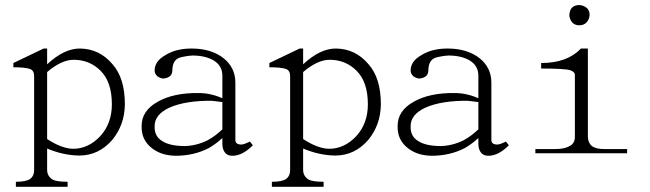

<svg xmlns="http://www.w3.org/2000/svg" viewBox="-20 -673 2540 750"><path d="M97.7 -403.3Q80.1 -410.2 32.2 -410.2V-426.8L150.4 -483.4H164.1V-421.9Q231.4 -484.4 293 -483.4Q368.2 -482.4 418.9 -422.9Q467.8 -368.2 467.8 -265.6Q466.8 -185.5 418.9 -127Q366.2 -65.4 289.1 -65.4Q226.6 -66.4 164.1 -92.8V-7.8Q165 14.6 183.6 27.3Q199.2 37.1 244.1 37.1V56.6H42V37.1Q83 37.1 98.6 25.4Q113.3 13.7 113.3 -7.8V-376Q113.3 -397.5 97.7 -403.3ZM164.1 -129.9Q220.7 -92.8 265.6 -91.8Q325.2 -91.8 372.1 -141.6Q417 -191.4 417 -265.6Q417 -352.5 373 -396.5Q330.1 -439.5 267.6 -439.5Q220.7 -439.5 164.1 -391.6Z M922.9 -108.4Q932.6 -108.4 956.1 -120.1L967.8 -105.5Q926.8 -64.5 887.7 -64.5Q869.1 -64.5 859.4 -76.2Q848.6 -88.9 848.6 -112.3V-133.8Q823.2 -110.4 795.9 -94.7Q737.3 -64.5 666 -64.5Q611.3 -65.4 575.2 -92.8Q532.2 -125 533.2 -178.7Q532.2 -241.2 597.7 -276.4Q658.2 -310.5 754.9 -309.6Q803.7 -309.6 848.6 -289.1V-377Q848.6 -416 815.4 -436.5Q782.2 -456.1 732.4 -456.1Q710 -455.1 682.6 -448.2Q653.3 -438.5 653.3 -397.5Q652.3 -379.9 640.6 -373Q627.9 -366.2 616.2 -366.2Q604.5 -368.2 594.7 -375Q584 -384.8 584 -397.5Q584 -433.6 625 -457Q668 -484.4 732.4 -483.4Q805.7 -482.4 852.5 -446.3Q899.4 -409.2 899.4 -350.6V-126Q899.4 -108.4 922.9 -108.4ZM642.6 -252.9Q583 -225.6 584 -178.7Q583 -140.6 613.3 -122.1Q643.6 -102.5 702.1 -102.5Q747.1 -103.5 791 -125Q824.2 -143.6 848.6 -168V-274.4L807.6 -279.3Q705.1 -280.3 642.6 -252.9Z M1097.7 -403.3Q1080.1 -410.2 1032.2 -410.2V-426.8L1150.4 -483.4H1164.1V-421.9Q1231.4 -484.4 1293 -483.4Q1368.2 -482.4 1418.9 -422.9Q1467.8 -368.2 1467.8 -265.6Q1466.8 -185.5 1418.9 -127Q1366.2 -65.4 1289.1 -65.4Q1226.6 -66.4 1164.1 -92.8V-7.8Q1165 14.6 1183.6 27.3Q1199.2 37.1 1244.1 37.1V56.6H1042V37.1Q1083 37.1 1098.6 25.4Q1113.3 13.7 1113.3 -7.8V-376Q1113.3 -397.5 1097.7 -403.3ZM1164.1 -129.9Q1220.7 -92.8 1265.6 -91.8Q1325.2 -91.8 1372.1 -141.6Q1417 -191.4 1417 -265.6Q1417 -352.5 1373 -396.5Q1330.1 -439.5 1267.6 -439.5Q1220.7 -439.5 1164.1 -391.6Z M1922.9 -108.4Q1932.6 -108.4 1956.1 -120.1L1967.8 -105.5Q1926.8 -64.5 1887.7 -64.5Q1869.1 -64.5 1859.4 -76.2Q1848.6 -88.9 1848.6 -112.3V-133.8Q1823.2 -110.4 1795.9 -94.7Q1737.3 -64.5 1666 -64.5Q1611.3 -65.4 1575.2 -92.8Q1532.2 -125 1533.2 -178.7Q1532.2 -241.2 1597.7 -276.4Q1658.2 -310.5 1754.9 -309.6Q1803.7 -309.6 1848.6 -289.1V-377Q1848.6 -416 1815.4 -436.5Q1782.2 -456.1 1732.4 -456.1Q1710 -455.1 1682.6 -448.2Q1653.3 -438.5 1653.3 -397.5Q1652.3 -379.9 1640.6 -373Q1627.9 -366.2 1616.2 -366.2Q1604.5 -368.2 1594.7 -375Q1584 -384.8 1584 -397.5Q1584 -433.6 1625 -457Q1668 -484.4 1732.4 -483.4Q1805.7 -482.4 1852.5 -446.3Q1899.4 -409.2 1899.4 -350.6V-126Q1899.4 -108.4 1922.9 -108.4ZM1642.6 -252.9Q1583 -225.6 1584 -178.7Q1583 -140.6 1613.3 -122.1Q1643.6 -102.5 1702.1 -102.5Q1747.1 -103.5 1791 -125Q1824.2 -143.6 1848.6 -168V-274.4L1807.6 -279.3Q1705.1 -280.3 1642.6 -252.9Z M2271.5 -642.6Q2283.2 -632.8 2283.2 -614.3Q2282.2 -598.6 2272.5 -586.9Q2261.7 -574.2 2243.2 -574.2Q2224.6 -574.2 2214.8 -585.9Q2204.1 -599.6 2204.1 -614.3Q2205.1 -633.8 2214.8 -643.6Q2225.6 -653.3 2243.2 -653.3Q2258.8 -652.3 2271.5 -642.6ZM2293 -101.6Q2309.6 -90.8 2338.9 -90.8H2429.7V-74.2H2071.3V-90.8H2150.4Q2186.5 -90.8 2207 -103.5Q2225.6 -114.3 2225.6 -137.7V-379.9Q2225.6 -392.6 2208 -398.4Q2188.5 -405.3 2093.8 -405.3V-426.8Q2196.3 -426.8 2249 -483.4H2276.4V-137.7Q2277.3 -114.3 2293 -101.6Z"/></svg>

Font: BabelStone Sani Yi
Style: Regular
Weight: 400
Designer: Andrew West
Foundry: BabelStone
Version: Version 1.00 November 22, 2015, initial release